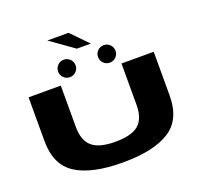

<svg xmlns="http://www.w3.org/2000/svg" viewBox="-166 -1203 1456 1394"><g transform="rotate(-20 562.0 -506.0)"><path d="M553 4Q315 4 192.2 -74Q69.5 -152 69.5 -336.5V-675H318.5V-357Q318.5 -250.5 373.5 -203.2Q428.5 -156 553.2 -156Q678 -156 732.8 -202.8Q787.5 -249.5 787.5 -357V-675H1036.5V-336.5Q1036.5 -152 914 -74Q791.5 4 553 4ZM402.5 -709.5Q374.5 -709.5 354.8 -729.2Q335 -749 335 -777Q335 -805 354.8 -824.8Q374.5 -844.5 402.5 -844.5Q430.5 -844.5 450.2 -824.8Q470 -805 470 -777Q470 -749 450.2 -729.2Q430.5 -709.5 402.5 -709.5ZM711 -709.5Q683 -709.5 663.2 -729.2Q643.5 -749 643.5 -777Q643.5 -805 663.2 -824.8Q683 -844.5 711 -844.5Q739 -844.5 758.8 -824.8Q778.5 -805 778.5 -777Q778.5 -749 758.8 -729.2Q739 -709.5 711 -709.5ZM520 -887 338.5 -1016H502L628 -887Z"/></g></svg>

Font: Anybody UltraExpanded ExtraBold
Style: Regular
Weight: 800
Width: 9
Designer: Tyler Finck
Foundry: Etcetera Type Company
Version: Version 1.010; ttfautohint (v1.8.3) -l 8 -r 50 -G 200 -x 14 